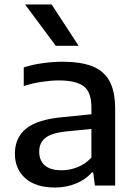

<svg xmlns="http://www.w3.org/2000/svg" viewBox="-20 -828 604 857"><path d="M225.5 9Q140 9 93.2 -32.2Q46.5 -73.5 46.5 -142Q46.5 -214.5 97.8 -255Q149 -295.5 263.5 -305.5L388 -318V-348Q388 -418.5 352.5 -443.8Q317 -469 243 -469Q209.5 -469 168 -463Q126.5 -457 86 -444V-527Q125 -540 171.5 -546.2Q218 -552.5 259 -552.5Q338 -552.5 390 -533Q442 -513.5 468 -467.5Q494 -421.5 494 -341.5V0H403.5L396 -58.5H390Q362 -26 318.5 -8.5Q275 9 225.5 9ZM155 -151.5Q155 -112 179.8 -90Q204.5 -68 255.5 -68Q290.5 -68 325.2 -81.5Q360 -95 388 -124.5V-252.5L272 -241Q209 -234 182 -212Q155 -190 155 -151.5ZM229 -623.5 92 -808H210.5L331 -623.5Z"/></svg>

Font: Encode Sans SemiExpanded SemiExpanded Medium
Style: Regular
Weight: 500
Width: 6
Designer: Multiple Designers
Foundry: Impallari Type
Version: Version 3.000; ttfautohint (v1.8.3) -l 8 -r 50 -G 200 -x 14 